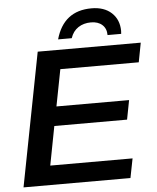

<svg xmlns="http://www.w3.org/2000/svg" viewBox="-59 -936 805 986"><g transform="rotate(-5 343.5 -443.0)"><path d="M592.8 -99.6 573.2 0H22L155.3 -688H686.5L667.5 -588.4H263.2L226.6 -399.4H601.1L582 -300.3H207L168.5 -99.6ZM449.7 -885.7Q514.6 -885.7 552.7 -850.6Q590.8 -815.4 591.3 -757.3L590.3 -741.7H520Q520 -775.4 498.5 -794.7Q477.1 -814 440.4 -814Q402.8 -814 375 -795.7Q347.2 -777.3 335.4 -741.7H265.1Q285.2 -813.5 331.3 -849.6Q377.4 -885.7 449.7 -885.7Z"/></g></svg>

Font: Arimo SemiBold
Style: Italic
Weight: 600
Italic angle: -12°
Version: Version 1.33